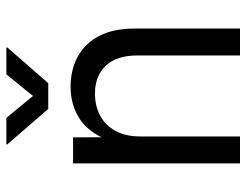

<svg xmlns="http://www.w3.org/2000/svg" viewBox="-107 -683 790 616"><g transform="rotate(-90 288.0 -375.0)"><path d="M158.2 -318.8V0H71.8V-535.6H155.3L155.8 -405.8H139.6Q164.6 -479.5 210.4 -511.5Q256.3 -543.5 317.9 -543.5Q372.1 -543.5 414.1 -520.8Q456.1 -498 480.2 -452.6Q504.4 -407.2 504.4 -337.9V0H418V-331.1Q418 -395.5 385.3 -430.4Q352.5 -465.3 295.4 -465.3Q256.8 -465.3 225.6 -449Q194.3 -432.6 176.3 -399.9Q158.2 -367.2 158.2 -318.8ZM217.8 -749.5 288.1 -664.1 357.4 -749.5H443.8V-746.6L329.1 -615.2H246.6L132.8 -746.6V-749.5Z"/></g></svg>

Font: Inter 20pt
Style: Regular
Weight: 400
Version: Version 4.001;git-66647c0bb